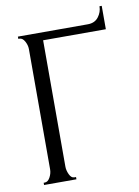

<svg xmlns="http://www.w3.org/2000/svg" viewBox="-83 -785 610 841"><g transform="rotate(-10 222.0 -364.5)"><path d="M44 0V-10H49Q63 -10 72.5 -27.5Q82 -45 82 -63V-598Q82 -615 72.5 -632.5Q63 -650 49 -650H44V-660H355Q386 -660 402.5 -681.5Q419 -703 419 -729H429V-625H150V-63Q150 -46 158.5 -28Q167 -10 180 -10H188V0Z"/></g></svg>

Font: Forum
Style: Regular
Weight: 400
Designer: Denis Masharov
Foundry: Denis Masharov
Version: Version 1.000